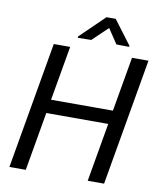

<svg xmlns="http://www.w3.org/2000/svg" viewBox="-97 -984 889 1060"><g transform="rotate(10 348.0 -453.5)"><path d="M28.8 0ZM559.6 0H467.8L524.9 -328.6H177.7L120.6 0H28.8L152.3 -710.9H244.1L190.9 -405.3H537.6L590.8 -710.9H683.1ZM564.9 -774.4V-767.6L493.2 -768.6L438 -851.1L352.1 -769L277.3 -767.6V-775.4L413.1 -907.2H464.8Z"/></g></svg>

Font: Roboto
Style: Italic
Weight: 400
Italic angle: -12°
Designer: Google
Version: Version 2.134; 2016; ttfautohint (v1.6)